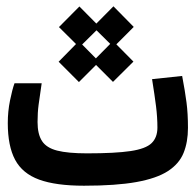

<svg xmlns="http://www.w3.org/2000/svg" viewBox="-20 -591 626 614"><path d="M248.5 2.9Q158.7 2.9 105.2 -16.6Q51.8 -36.1 28.3 -80.1Q4.9 -124 4.9 -197.3Q4.9 -234.9 12 -269.5Q19 -304.2 26.4 -324.7H113.3Q106.9 -281.7 103.5 -256.3Q100.1 -231 100.1 -200.7Q100.1 -162.1 114.3 -140.1Q128.4 -118.2 162.8 -109.4Q197.3 -100.6 258.3 -100.6Q348.6 -100.6 397.5 -107.9Q446.3 -115.2 464.8 -133.3Q483.4 -151.4 483.4 -183.1Q483.4 -215.8 479 -251Q474.6 -286.1 466.3 -337.9L562.5 -348.1Q571.8 -299.3 576.4 -263.7Q581.1 -228 581.1 -182.1Q581.1 -136.7 567.1 -102.1Q553.2 -67.4 517.1 -43.9Q481 -20.5 416 -8.8Q351.1 2.9 248.5 2.9ZM232.4 -328.6 167.5 -393.6 223.1 -450.2 168.5 -504.4 233.9 -570.3 288.1 -515.6 342.8 -570.8 407.7 -504.9 352.1 -449.2 406.7 -394 341.3 -329.1 287.1 -383.3ZM286.6 -404.3 332.5 -450.7 288.6 -494.1 242.7 -448.7Z"/></svg>

Font: CaskaydiaMono NF
Style: Regular
Weight: 400
Designer: Aaron Bell
Foundry: Saja Typeworks
Version: Version 2111.001; ttfautohint (v1.8.4);Nerd Fonts 3.1.1